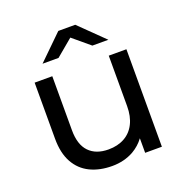

<svg xmlns="http://www.w3.org/2000/svg" viewBox="-132 -856 942 981"><g transform="rotate(-20 338.5 -365.5)"><path d="M314 6Q246 6 194.5 -19Q143 -44 114.5 -95.5Q86 -147 86 -225V-530H182V-236Q182 -158 219.5 -119Q257 -80 325 -80Q375 -80 412 -100.5Q449 -121 469 -160.5Q489 -200 489 -256V-530H585V0H494V-79Q469 -45 431 -23Q379 6 314 6ZM157 -607 290 -737H382L515 -607H428L336 -684L244 -607Z"/></g></svg>

Font: Montserrat Z Med
Style: Regular
Weight: 500
Designer: Julieta Ulanovsky
Foundry: Julieta Ulanovsky
Version: Version 8.000